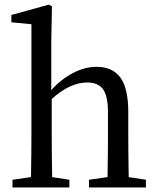

<svg xmlns="http://www.w3.org/2000/svg" viewBox="-20 -830 699 850"><path d="M549.8 -45.9 626 -34.2V0H374V-34.2L456.1 -45.9Q458 -155.3 458 -230.5V-332Q458 -405.3 436 -435.1Q414.1 -464.8 366.2 -464.8Q289.1 -464.8 209 -391.6V-230.5Q209 -157.2 210.9 -45.9L287.1 -34.2V0H35.2V-34.2L117.2 -45.9Q119.1 -157.2 119.1 -230.5V-722.7L30.3 -731.4V-763.7L196.3 -809.6L210 -801.8L207 -646.5V-430.7Q249 -478.5 302.2 -506.3Q355.5 -534.2 407.2 -534.2Q478.5 -534.2 513.2 -486.3Q547.9 -438.5 547.9 -334V-230.5Q547.9 -155.3 549.8 -45.9Z"/></svg>

Font: GenYoMin TW TTF Medium
Style: Regular
Weight: 500
Version: Version 1.300